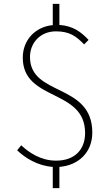

<svg xmlns="http://www.w3.org/2000/svg" viewBox="-20 -845 561 986"><path d="M435 -640C398 -679 357 -712 285 -717V-825H251V-716C163 -708 97 -641 97 -549C97 -323 417 -391 417 -162C417 -78 365 -20 268 -20C190 -20 129 -61 89 -99L68 -73C109 -34 174 7 251 12V121H285V12C380 5 454 -60 454 -164C454 -420 134 -349 134 -552C134 -626 188 -684 267 -684C338 -684 371 -659 412 -617Z"/></svg>

Font: Noto Sans CJK Thin
Style: Regular
Weight: 100
Designer: Ryoko NISHIZUKA (kana & ideographs); Paul D. Hunt (Latin, Greek & Cyrillic); Wenlong ZHANG (bopomofo); Sandoll Communica
Foundry: Adobe Systems Incorporated
Version: Version 1.000;PS 1;hotconv 1.0.78;makeotf.lib2.5.61930